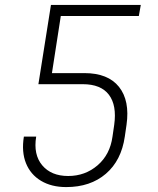

<svg xmlns="http://www.w3.org/2000/svg" viewBox="-20 -750 640 780"><path d="M249 10Q189 10 146.5 -15.5Q104 -41 85.5 -87Q67 -133 77 -195H127Q115 -122 151.5 -78.5Q188 -35 257 -35Q326 -35 376.5 -78.5Q427 -122 437 -195L444 -243Q455 -322 422.5 -365Q390 -408 316 -408H136L187 -730H552L544 -685H227L191 -453H323Q419 -453 463.5 -397Q508 -341 494 -243L487 -195Q473 -98 410 -44Q347 10 249 10Z"/></svg>

Font: JetBrains Mono NL Thin
Style: Italic
Weight: 100
Italic angle: -9°
Monospace: yes
Designer: Philipp Nurullin, Konstantin Bulenkov
Foundry: JetBrains
Version: Version 2.305; ttfautohint (v1.8.4.7-5d5b)